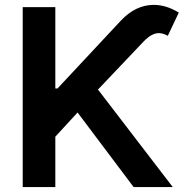

<svg xmlns="http://www.w3.org/2000/svg" viewBox="-20 -756 749 776"><path d="M71.8 0V-727.1H203.6V-398.4H212.4L468.3 -672.4Q528.3 -736.3 601.6 -736.3Q651.9 -736.3 702.6 -705.1L658.2 -611.3Q638.7 -622.1 621.6 -622.1Q592.8 -622.1 559.6 -587.4L376 -394L678.2 0H520L293.5 -301.3L203.6 -203.6V0Z"/></svg>

Font: Interop SemBd
Style: Regular
Weight: 600
Designer: Rasmus Andersson, Google, Jang Haemin
Foundry: jhaemin
Version: Version 1.007